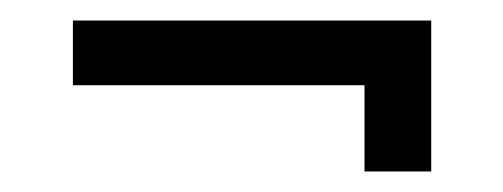

<svg xmlns="http://www.w3.org/2000/svg" viewBox="-20 -384 490 187"><path d="M51 -301V-364H400V-217H335V-301Z"/></svg>

Font: Special Gothic
Style: Regular
Weight: 400
Designer: Alistair McCready
Foundry: Monolith
Version: Version 1.010; ttfautohint (v1.8.4.7-5d5b)